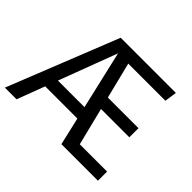

<svg xmlns="http://www.w3.org/2000/svg" viewBox="-163 -909 1129 1129"><g transform="rotate(45 402.0 -344.5)"><path d="M721 -689 710 -613H401L535 -76H762V0H458L316 -613L85 0H-12L262 -689ZM416 -250 433 -173H134L162 -250ZM712 -387V-311H461L441 -387Z"/></g></svg>

Font: Firava
Style: Regular
Weight: 400
Designer: Carrois Corporate & Edenspiekermann AG
Foundry: Greg Finn Gibson
Version: Version 5.000